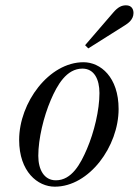

<svg xmlns="http://www.w3.org/2000/svg" viewBox="-20 -690 522 722"><path d="M300 -520 312 -508 450 -595C461 -602 482 -616 482 -641C482 -654 476 -670 454 -670C438 -670 424 -664 406 -643ZM124 -104C124 -168 144 -251 171 -314C195 -370 230 -432 290 -432C334 -432 354 -392 354 -340C354 -276 334 -193 307 -130C283 -74 250 -12 190 -12C146 -12 124 -52 124 -104ZM52 -164C52 -44 122 12 186 12C316 12 426 -140 426 -280C426 -400 358 -456 294 -456C164 -456 52 -304 52 -164Z"/></svg>

Font: Old Standard
Style: Italic
Weight: 400
Italic angle: -15.2°
Designer: Alexey Kryukov <alexios@thessalonica.org.ru>
Version: Version 2.0